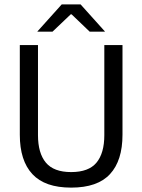

<svg xmlns="http://www.w3.org/2000/svg" viewBox="-20 -845 650 877"><path d="M305 12Q185 12 127.8 -49.8Q70.5 -111.5 70.5 -229.5V-639H153.5V-227.5Q153.5 -145.5 189.5 -102.2Q225.5 -59 305 -59Q385 -59 420.8 -102.2Q456.5 -145.5 456.5 -227.5V-639H539.5V-229.5Q539.5 -111.5 482.5 -49.8Q425.5 12 305 12ZM262 -825H348L459 -701.5V-700.5H389.5L307 -779.5H303L220 -700.5H151V-701.5Z"/></svg>

Font: Anek Gujarati Medium
Style: Regular
Weight: 400
Version: Version 1.003